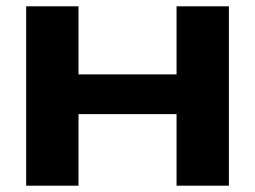

<svg xmlns="http://www.w3.org/2000/svg" viewBox="-20 -589 809 609"><path d="M63 -569H229V0H63ZM540 -569H706V0H540ZM158 -353H605V-227H158Z"/></svg>

Font: Unbounded Medium
Style: Regular
Weight: 500
Designer: Luke Prowse, Jean-Baptiste Morizot, Fátima Lázaro, Florian Runge
Foundry: NaN
Version: Version 1.700